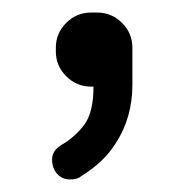

<svg xmlns="http://www.w3.org/2000/svg" viewBox="-20 -763 278 306"><path d="M191 -687V-628Q191 -575 164 -534Q145 -504 109 -482Q104 -477 91.5 -477Q79 -477 71 -486Q63 -495 63 -509Q63 -523 78 -532Q100 -545 114.5 -564.5Q129 -584 129 -625H125Q102 -625 85.5 -641.5Q69 -658 69 -681V-687Q69 -710 85.5 -726.5Q102 -743 125 -743H135Q158 -743 174.5 -726.5Q191 -710 191 -687Z"/></svg>

Font: Varela Round
Style: Regular
Weight: 400
Designer: Joe Prince
Foundry: Joe Prince
Version: Version 1.000